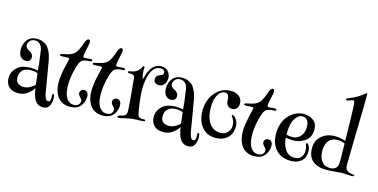

<svg xmlns="http://www.w3.org/2000/svg" viewBox="-97 -1518 4224 2146"><g transform="rotate(15 2015.0 -445.5)"><path d="M151 -352Q113 -352 88.5 -380.5Q64 -409 64 -462Q64 -529 101.5 -576Q139 -623 213 -623Q251 -623 281 -610Q311 -597 329 -579.5Q347 -562 361.5 -534Q376 -506 382.5 -485.5Q389 -465 396 -436Q403 -405 429 -245Q455 -85 458 -70Q462 -50 465 -38.5Q468 -27 474 -11.5Q480 4 488.5 11.5Q497 19 509 19Q536 19 536 -22Q536 -28 535.5 -40.5Q535 -53 535 -57Q535 -75 545 -75Q561 -75 561 -27Q561 19 546 53Q526 100 469 100Q400 100 367 32Q347 -6 335 -86Q313 -49 268 -15Q223 19 161 19Q88 19 51.5 -19.5Q15 -58 15 -119Q15 -189 68 -240.5Q121 -292 231 -292Q270 -292 310 -283Q306 -339 303 -367Q286 -501 282 -518Q274 -556 251.5 -578Q229 -600 194 -600Q158 -600 137 -577Q116 -554 116 -525Q116 -506 130 -492Q144 -478 161.5 -470.5Q179 -463 193 -446Q207 -429 207 -405Q207 -381 191 -366.5Q175 -352 151 -352ZM314 -253Q285 -266 230 -266Q176 -266 142.5 -236Q109 -206 109 -151Q109 -104 136.5 -84Q164 -64 201 -64Q244 -64 280.5 -86Q317 -108 329 -123L323 -183Q321 -196 319 -212Q317 -228 315.5 -239Q314 -250 314 -253Z M517 -529Q525 -531 582 -544Q646 -559 674 -596Q702 -633 728 -711Q746 -766 770 -766Q790 -766 790 -736Q790 -720 775.5 -658.5Q761 -597 761 -574Q761 -554 777 -554Q784 -554 809 -557Q834 -560 847 -560Q868 -560 868 -547Q868 -534 848 -534Q797 -534 767 -519Q744 -508 731 -481Q712 -443 695 -363.5Q678 -284 678 -215Q678 -115 710 -65.5Q742 -16 795 -16Q831 -16 849 -34.5Q867 -53 867 -78Q867 -95 844 -117.5Q821 -140 821 -161Q821 -181 834 -194Q847 -207 868 -207Q889 -207 904 -191Q919 -175 919 -144Q919 -79 879 -31.5Q839 16 759 16Q660 16 609 -59Q568 -122 568 -215Q568 -293 591.5 -392.5Q615 -492 615 -496Q615 -509 597 -509Q592 -509 564.5 -507.5Q537 -506 522 -506Q504 -506 504 -516Q504 -525 517 -529Z M896 -529Q904 -531 961 -544Q1025 -559 1053 -596Q1081 -633 1107 -711Q1125 -766 1149 -766Q1169 -766 1169 -736Q1169 -720 1154.5 -658.5Q1140 -597 1140 -574Q1140 -554 1156 -554Q1163 -554 1188 -557Q1213 -560 1226 -560Q1247 -560 1247 -547Q1247 -534 1227 -534Q1176 -534 1146 -519Q1123 -508 1110 -481Q1091 -443 1074 -363.5Q1057 -284 1057 -215Q1057 -115 1089 -65.5Q1121 -16 1174 -16Q1210 -16 1228 -34.5Q1246 -53 1246 -78Q1246 -95 1223 -117.5Q1200 -140 1200 -161Q1200 -181 1213 -194Q1226 -207 1247 -207Q1268 -207 1283 -191Q1298 -175 1298 -144Q1298 -79 1258 -31.5Q1218 16 1138 16Q1039 16 988 -59Q947 -122 947 -215Q947 -293 970.5 -392.5Q994 -492 994 -496Q994 -509 976 -509Q971 -509 943.5 -507.5Q916 -506 901 -506Q883 -506 883 -516Q883 -525 896 -529Z M1452 -623Q1452 -620 1451.5 -606.5Q1451 -593 1451 -585Q1451 -568 1454 -546Q1457 -524 1461 -509Q1465 -494 1467 -494Q1469 -494 1474 -514Q1479 -534 1489.5 -562Q1500 -590 1516.5 -618Q1533 -646 1563 -666Q1593 -686 1631 -686Q1688 -686 1714.5 -652.5Q1741 -619 1741 -578Q1741 -530 1717 -502.5Q1693 -475 1660 -475Q1631 -475 1614 -488.5Q1597 -502 1597 -527Q1597 -572 1644 -586Q1680 -596 1680 -623Q1680 -639 1667.5 -650.5Q1655 -662 1630 -662Q1591 -662 1562 -635Q1533 -608 1518 -563.5Q1503 -519 1496.5 -474.5Q1490 -430 1490 -384Q1490 -319 1502.5 -227.5Q1515 -136 1523 -101Q1532 -62 1570 -62Q1576 -62 1587.5 -62.5Q1599 -63 1601 -63Q1614 -63 1614 -53Q1614 -44 1607 -43Q1601 -40 1578 -39.5Q1555 -39 1521.5 -38Q1488 -37 1464 -34Q1430 -30 1380 -17.5Q1330 -5 1319 -5Q1303 -5 1303 -17Q1303 -27 1326 -34Q1328 -35 1344.5 -39.5Q1361 -44 1373 -49Q1401 -61 1401 -102Q1401 -131 1388.5 -277.5Q1376 -424 1370 -474Q1367 -501 1356.5 -509Q1346 -517 1327 -517H1307Q1286 -517 1286 -529Q1286 -538 1301 -540Q1356 -547 1384 -568Q1413 -590 1430 -625Q1436 -637 1443 -637Q1452 -637 1452 -623Z M1831 -352Q1793 -352 1768.5 -380.5Q1744 -409 1744 -462Q1744 -529 1781.5 -576Q1819 -623 1893 -623Q1931 -623 1961 -610Q1991 -597 2009 -579.5Q2027 -562 2041.5 -534Q2056 -506 2062.5 -485.5Q2069 -465 2076 -436Q2083 -405 2109 -245Q2135 -85 2138 -70Q2142 -50 2145 -38.5Q2148 -27 2154 -11.5Q2160 4 2168.5 11.5Q2177 19 2189 19Q2216 19 2216 -22Q2216 -28 2215.5 -40.5Q2215 -53 2215 -57Q2215 -75 2225 -75Q2241 -75 2241 -27Q2241 19 2226 53Q2206 100 2149 100Q2080 100 2047 32Q2027 -6 2015 -86Q1993 -49 1948 -15Q1903 19 1841 19Q1768 19 1731.5 -19.5Q1695 -58 1695 -119Q1695 -189 1748 -240.5Q1801 -292 1911 -292Q1950 -292 1990 -283Q1986 -339 1983 -367Q1966 -501 1962 -518Q1954 -556 1931.5 -578Q1909 -600 1874 -600Q1838 -600 1817 -577Q1796 -554 1796 -525Q1796 -506 1810 -492Q1824 -478 1841.5 -470.5Q1859 -463 1873 -446Q1887 -429 1887 -405Q1887 -381 1871 -366.5Q1855 -352 1831 -352ZM1994 -253Q1965 -266 1910 -266Q1856 -266 1822.5 -236Q1789 -206 1789 -151Q1789 -104 1816.5 -84Q1844 -64 1881 -64Q1924 -64 1960.5 -86Q1997 -108 2009 -123L2003 -183Q2001 -196 1999 -212Q1997 -228 1995.5 -239Q1994 -250 1994 -253Z M2518 -430Q2486 -430 2465.5 -450.5Q2445 -471 2445 -511Q2445 -588 2394 -588Q2351 -588 2317.5 -535Q2284 -482 2284 -390Q2284 -272 2330.5 -205Q2377 -138 2460 -138Q2512 -138 2542.5 -171.5Q2573 -205 2573 -254Q2573 -283 2563.5 -305.5Q2554 -328 2544 -341Q2534 -354 2534 -359Q2534 -366 2542 -366Q2561 -366 2585.5 -332.5Q2610 -299 2610 -251Q2610 -165 2557 -117Q2504 -69 2419 -69Q2322 -69 2262.5 -139.5Q2203 -210 2203 -331Q2203 -388 2222 -442.5Q2241 -497 2271 -532Q2344 -622 2455 -622Q2512 -622 2550 -592Q2588 -562 2588 -514Q2588 -471 2567 -450.5Q2546 -430 2518 -430Z M2648 -529Q2656 -531 2713 -544Q2777 -559 2805 -596Q2833 -633 2859 -711Q2877 -766 2901 -766Q2921 -766 2921 -736Q2921 -720 2906.5 -658.5Q2892 -597 2892 -574Q2892 -554 2908 -554Q2915 -554 2940 -557Q2965 -560 2978 -560Q2999 -560 2999 -547Q2999 -534 2979 -534Q2928 -534 2898 -519Q2875 -508 2862 -481Q2843 -443 2826 -363.5Q2809 -284 2809 -215Q2809 -115 2841 -65.5Q2873 -16 2926 -16Q2962 -16 2980 -34.5Q2998 -53 2998 -78Q2998 -95 2975 -117.5Q2952 -140 2952 -161Q2952 -181 2965 -194Q2978 -207 2999 -207Q3020 -207 3035 -191Q3050 -175 3050 -144Q3050 -79 3010 -31.5Q2970 16 2890 16Q2791 16 2740 -59Q2699 -122 2699 -215Q2699 -293 2722.5 -392.5Q2746 -492 2746 -496Q2746 -509 2728 -509Q2723 -509 2695.5 -507.5Q2668 -506 2653 -506Q2635 -506 2635 -516Q2635 -525 2648 -529Z M3448 -259Q3466 -229 3466 -190Q3466 -119 3421 -79Q3376 -39 3298 -39Q3188 -39 3126 -109Q3064 -179 3064 -293Q3064 -351 3079.5 -400Q3095 -449 3120 -482.5Q3145 -516 3177.5 -539.5Q3210 -563 3243.5 -573.5Q3277 -584 3309 -584Q3371 -584 3419 -550Q3467 -516 3467 -442Q3467 -401 3452 -369Q3437 -337 3414.5 -318.5Q3392 -300 3363.5 -287.5Q3335 -275 3310.5 -271Q3286 -267 3263 -267Q3212 -267 3181 -278Q3185 -195 3223.5 -139Q3262 -83 3332 -83Q3381 -83 3406.5 -114Q3432 -145 3432 -191Q3432 -222 3424 -243Q3417 -260 3417 -267Q3417 -277 3426 -277Q3438 -277 3448 -259ZM3179 -310Q3210 -301 3248 -301Q3305 -301 3341.5 -342Q3378 -383 3378 -449Q3378 -505 3356 -529.5Q3334 -554 3301 -554Q3254 -554 3216.5 -496.5Q3179 -439 3179 -310Z M3929 -991Q3935 -991 3935 -965Q3935 -826 3928 -591Q3920 -213 3920 -168Q3920 -125 3932 -107.5Q3944 -90 3967 -82Q3980 -77 3997 -75Q4014 -73 4022 -71Q4030 -69 4030 -63Q4030 -52 3997 -52Q3990 -52 3951.5 -54.5Q3913 -57 3884 -57Q3863 -57 3807.5 -51Q3752 -45 3706 -45Q3611 -45 3552.5 -92.5Q3494 -140 3494 -239Q3494 -328 3555.5 -381Q3617 -434 3707 -434Q3777 -434 3832 -412Q3832 -495 3829 -597Q3826 -699 3824 -767L3821 -835Q3818 -869 3808 -873Q3806 -874 3803 -874Q3793 -874 3767.5 -864Q3742 -854 3732 -854Q3720 -854 3720 -863Q3720 -872 3738 -881Q3742 -883 3756.5 -888Q3771 -893 3792.5 -903Q3814 -913 3841 -929Q3866 -944 3887 -960Q3908 -976 3916.5 -983.5Q3925 -991 3929 -991ZM3836 -183Q3836 -289 3833 -382Q3797 -400 3747 -400Q3683 -400 3648 -358Q3613 -316 3613 -243Q3613 -165 3647 -120Q3681 -75 3745 -75Q3797 -75 3820 -107Q3836 -129 3836 -183Z"/></g></svg>

Font: Henny Penny
Style: Regular
Weight: 400
Designer: Olga Umpeleva
Foundry: Brownfox
Version: Version 1.001